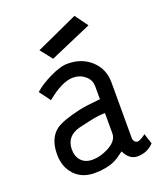

<svg xmlns="http://www.w3.org/2000/svg" viewBox="-135 -799 761 903"><g transform="rotate(-20 245.0 -348.0)"><path d="M399.4 10.7Q358.4 10.7 335.9 -37.1Q302.7 -11.7 285.2 -3.9Q242.2 15.6 183.6 15.6Q120.1 15.6 83 -24.4Q45.9 -64.5 45.9 -127Q45.9 -208 94.7 -244.1Q127 -267.6 215.8 -288.1Q250 -295.9 324.2 -302.7V-366.2Q324.2 -399.4 298.8 -420.4Q273.4 -441.4 239.3 -441.4Q184.6 -441.4 106.4 -377L65.4 -432.6Q96.7 -460.9 147.5 -485.4Q203.1 -512.7 239.3 -511.7Q308.6 -511.7 355.5 -468.8Q402.3 -425.8 402.3 -357.4V-75.2Q407.2 -55.7 422.9 -54.7Q433.6 -53.7 464.8 -76.2L481.4 -24.4Q448.2 10.7 399.4 10.7ZM324.2 -233.4Q293 -233.4 248 -223.6Q234.4 -220.7 191.4 -210.9Q120.1 -193.4 119.1 -126Q119.1 -89.8 139.2 -68.4Q159.2 -46.9 195.3 -46.9Q234.4 -46.9 275.4 -68.4Q324.2 -93.8 324.2 -131.8ZM182.6 -556.6 135.7 -616.2 345.7 -711.9 392.6 -647.5Z"/></g></svg>

Font: Puritan
Style: Regular
Weight: 400
Version: 2.0a